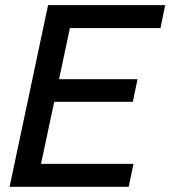

<svg xmlns="http://www.w3.org/2000/svg" viewBox="-20 -723 659 743"><path d="M17.1 0 166 -703.1H619.1L601.1 -614.3H250.5L208.5 -416.5H512.2L494.1 -329.1H189.9L138.7 -88.9H496.6L478 0Z"/></svg>

Font: Schibsted Grotesk Medium
Style: Italic
Weight: 500
Italic angle: -12°
Designer: Bakken & Baeck AS, Henrik Kongsvoll
Foundry: Schibsted ASA
Version: Version 1.100;gftools[0.9.25]